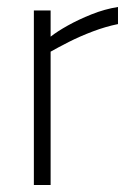

<svg xmlns="http://www.w3.org/2000/svg" viewBox="-20 -530 374 550"><path d="M77 0V-500H125V-425Q144 -440 174.5 -457Q205 -474 242.5 -489Q280 -504 318 -510V-461Q283 -454 246 -440Q209 -426 177.5 -410Q146 -394 125 -382V0Z"/></svg>

Font: Cairo Play Light
Style: Regular
Weight: 300
Version: Version 3.119